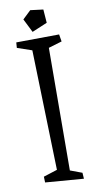

<svg xmlns="http://www.w3.org/2000/svg" viewBox="-96 -892 474 943"><g transform="rotate(-10 141.0 -420.5)"><path d="M30 0ZM241 -20 243 10 52 -5 51 -34 120 -56 103 -655 30 -680 32 -707 246 -709 252 -673 185 -653 182 -42ZM120 -744 86 -812 127 -851 191 -843 196 -776Z"/></g></svg>

Font: Underdog
Style: Regular
Weight: 400
Designer: Sergey Steblina
Foundry: Sergey Steblina, Jovanny Lemonad
Version: Version 1.001; ttfautohint (v0.9)